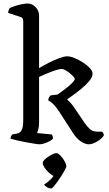

<svg xmlns="http://www.w3.org/2000/svg" viewBox="-20 -820 620 1091"><path d="M206 0Q197 0 175 -3.5Q153 -7 126.5 -12Q100 -17 76 -22.5Q52 -28 40 -32Q40 -39 43 -45.5Q46 -52 49 -56L76 -61Q93 -64 102.5 -79.5Q112 -95 112 -139V-700Q112 -707 108.5 -714.5Q105 -722 95 -724L26 -747Q27 -757 30.5 -764.5Q34 -772 35 -774Q46 -780 65 -786Q84 -792 104 -796Q124 -800 136 -800Q163 -800 182.5 -779.5Q202 -759 202 -730V-433Q227 -448 257.5 -463.5Q288 -479 316.5 -489.5Q345 -500 362 -500Q380 -500 404 -490Q428 -480 451.5 -465Q475 -450 490.5 -433Q506 -416 506 -401Q506 -382 487 -359.5Q468 -337 442 -315.5Q416 -294 392.5 -277.5Q369 -261 361 -255Q366 -251 375.5 -241.5Q385 -232 398 -214L462 -120Q473 -104 489 -88Q505 -72 533 -72H560Q562 -70 566 -64.5Q570 -59 570 -51Q563 -38 547 -26Q531 -14 514.5 -7Q498 0 486 0Q464 0 440 -16Q416 -32 397 -61L318 -183Q300 -211 287 -224Q274 -237 266.5 -242Q259 -247 254 -250Q254 -259 259 -267Q264 -275 268 -278L308 -283Q316 -289 331 -300Q346 -311 363 -324.5Q380 -338 392 -350.5Q404 -363 405 -371Q405 -376 396.5 -385.5Q388 -395 375.5 -405Q363 -415 351 -421.5Q339 -428 332 -428Q314 -428 276 -414Q238 -400 202 -383V-122Q202 -101 198 -85.5Q194 -70 190 -64L274 -56Q277 -52 279 -46Q281 -40 281 -33Q276 -25 261.5 -17.5Q247 -10 231.5 -5Q216 0 206 0ZM271 251Q258 251 246.5 243.5Q235 236 230 229Q247 219 265.5 201.5Q284 184 292 165L305 187Q295 187 281 178.5Q267 170 254 157.5Q241 145 232 131Q223 117 223 106Q223 98 232 88.5Q241 79 254 70.5Q267 62 280 56Q293 50 300 50Q308 50 317.5 58.5Q327 67 336 79Q345 91 351 104Q357 117 357 124Q357 131 345.5 151.5Q334 172 318.5 195Q303 218 289.5 234.5Q276 251 271 251Z"/></svg>

Font: Texturina 12pt
Style: Regular
Weight: 400
Designer: Guillermo Torres Carreño
Foundry: Omnibus-Type
Version: Version 1.002